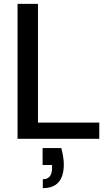

<svg xmlns="http://www.w3.org/2000/svg" viewBox="-20 -720 578 996"><path d="M71 0V-700H177V-84H495V0ZM202 256V210Q250 210 250 151V136H201V48H298Q304 71 307.5 92.5Q311 114 311 133Q311 256 202 256Z"/></svg>

Font: Firefly Display Medium
Style: Regular
Weight: 500
Designer: Colophon Foundry, Jonny Pinhorn
Foundry: Colophon Foundry
Version: Version 1.200; ttfautohint (v1.8.3)